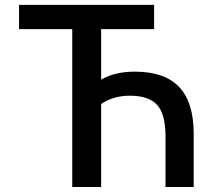

<svg xmlns="http://www.w3.org/2000/svg" viewBox="-20 -751 868 772"><path d="M645.5 1V-203.1Q645.5 -292 611.8 -329.1Q578.1 -366.2 502 -366.2Q435.5 -366.2 386.7 -333V1H270.5V-633.8H56.6V-731.4H599.6V-633.8H386.7V-430.7Q440.4 -462.9 522.5 -462.9Q641.6 -462.9 700.2 -401.4Q758.8 -339.8 758.8 -212.9V1Z"/></svg>

Font: Gen Shin Gothic Medium
Style: Regular
Weight: 500
Designer: [Source Han Sans]
Ryoko NISHIZUKA  (kana & ideographs); Paul D. Hunt (Latin, Greek & Cyrillic); Wenlong ZHANG  (bopomofo
Version: Version 1.002.20150607